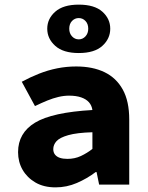

<svg xmlns="http://www.w3.org/2000/svg" viewBox="-20 -797 640 829"><path d="M220 12Q169 12 133 -9Q97 -30 77.5 -64Q58 -98 58 -140Q58 -223 131.5 -267.5Q205 -312 379 -322Q376 -342 364 -355.5Q352 -369 330.5 -376.5Q309 -384 278 -384Q256 -384 232.5 -378.5Q209 -373 184.5 -363Q160 -353 131 -339L74 -444Q111 -464 149 -479Q187 -494 227 -502Q267 -510 309 -510Q380 -510 431 -485.5Q482 -461 510 -410.5Q538 -360 538 -281V0H408L397 -54H393Q356 -26 312 -7Q268 12 220 12ZM271 -111Q303 -111 329.5 -123.5Q356 -136 379 -154V-226Q312 -224 275 -213.5Q238 -203 224 -187.5Q210 -172 210 -153Q210 -139 217.5 -129.5Q225 -120 238.5 -115.5Q252 -111 271 -111ZM320 -568Q253 -568 218.5 -599Q184 -630 184 -673Q184 -716 218.5 -746.5Q253 -777 320 -777Q388 -777 422 -746.5Q456 -716 456 -673Q456 -630 422 -599Q388 -568 320 -568ZM320 -627Q337 -627 349 -640Q361 -653 361 -673Q361 -694 349 -706.5Q337 -719 320 -719Q303 -719 291 -706.5Q279 -694 279 -673Q279 -653 291 -640Q303 -627 320 -627Z"/></svg>

Font: Source Code Pro ExtraBold
Style: Regular
Weight: 800
Monospace: yes
Designer: Paul D. Hunt, Teo Tuominen
Foundry: Adobe Systems Incorporated
Version: Version 1.018;hotconv 1.0.116;makeotfexe 2.5.65601